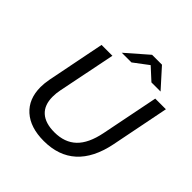

<svg xmlns="http://www.w3.org/2000/svg" viewBox="-229 -1064 1249 1249"><g transform="rotate(45 395.5 -439.5)"><path d="M99 -226Q99 -259 107 -302L186 -700H286L206 -303Q199 -269 199 -237Q199 -160 243 -120.5Q287 -81 371 -81Q465 -81 521.5 -135Q578 -189 601 -304L680 -700H778L698 -297Q667 -145 582.5 -68.5Q498 8 362 8Q238 8 168.5 -54Q99 -116 99 -226ZM588 -757 505 -833 404 -757H315L464 -887H555L672 -757Z"/></g></svg>

Font: Idrija
Style: Italic
Weight: 500
Italic angle: -11.3°
Designer: Julieta Ulanovsky
Foundry: Julieta Ulanovsky
Version: Version 7.200